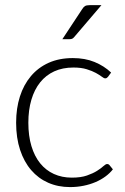

<svg xmlns="http://www.w3.org/2000/svg" viewBox="-20 -736 495 762"><path d="M408.5 -431Q406 -428.5 403.8 -426.8Q401.5 -425 397.5 -425Q392.5 -425 383.8 -431.8Q375 -438.5 360.5 -446.5Q346 -454.5 324.2 -461.2Q302.5 -468 271.5 -468Q228.5 -468 195.2 -452.8Q162 -437.5 139.2 -409Q116.5 -380.5 104.5 -340Q92.5 -299.5 92.5 -249Q92.5 -196.5 104.8 -156Q117 -115.5 139.5 -87.8Q162 -60 194 -45.5Q226 -31 265 -31Q301 -31 325.2 -39.5Q349.5 -48 365.2 -58Q381 -68 390.2 -76.5Q399.5 -85 405 -85Q411.5 -85 415 -80L428 -64Q416.5 -49 399 -36Q381.5 -23 359.5 -13.5Q337.5 -4 311.8 1.2Q286 6.5 258 6.5Q210.5 6.5 171.2 -10.8Q132 -28 103.8 -60.8Q75.5 -93.5 59.8 -141Q44 -188.5 44 -249Q44 -306 59 -353Q74 -400 102.8 -434Q131.5 -468 173.2 -486.8Q215 -505.5 269 -505.5Q317.5 -505.5 355.2 -490Q393 -474.5 421 -448ZM382.5 -715.5 274.5 -589Q270.5 -584 266.2 -582.2Q262 -580.5 256 -580.5H227.5L306 -699.5Q311.5 -708.5 317.5 -712Q323.5 -715.5 335.5 -715.5Z"/></svg>

Font: Lato TR Light
Style: Regular
Weight: 300
Designer: Lukasz Dziedzic
Foundry: Lukasz Dziedzic
Version: Version 1.104 2013